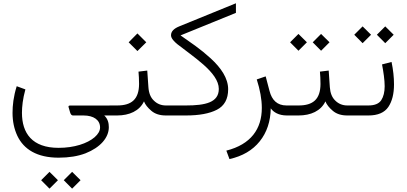

<svg xmlns="http://www.w3.org/2000/svg" viewBox="-20 -688 2423 1144"><path d="M329.1 251.5C391.1 251.5 444.3 242.7 489.3 225.6C578.6 190.4 628.4 131.8 628.4 69.8C628.4 44.9 622.6 20 601.1 0H651.4V-59.1H397.5C391.1 -59.1 388.2 -57.1 388.2 -52.7V-50.8L397.9 -17.6C401.4 -5.9 407.2 0 414.6 0H477.5C538.1 0 576.2 26.9 576.2 71.3C576.2 91.3 565.4 110.8 543.5 129.9C500 167 422.4 192.9 329.1 192.9C171.4 192.9 110.8 105.5 110.8 -15.6C110.8 -52.2 115.7 -99.1 131.3 -155.3L79.6 -174.3C60.1 -111.8 54.7 -60.1 54.7 -15.6C54.7 35.6 64.5 81.1 83.5 121.6C121.6 201.7 200.7 251.5 329.1 251.5ZM359.9 385.7 409.7 436 460 385.7 409.7 335.9ZM225.1 385.7 274.9 436 325.2 385.7 274.9 335.9Z M805.2 -261.2C807.1 -239.7 808.6 -215.3 808.6 -187.5C808.1 -96.2 763.7 -59.6 678.2 -59.6H631.8V0H677.7C750.5 0 811 -26.9 837.9 -84C845.2 -64.9 859.9 -46.4 881.8 -27.8C903.3 -9.3 932.1 0 968.3 0H988.3V-59.6H968.8C940.9 -59.6 917 -68.8 897.5 -87.9C877.4 -106.4 866.7 -133.3 864.3 -168.5L857.4 -267.6ZM746.6 -436 798.8 -383.8 851.6 -436 798.8 -488.8Z M1385.7 -611.3V-668.5L1047.9 -530.8C1018.1 -518.6 999 -502 999 -478C999 -458.5 1018.6 -439.9 1036.6 -424.8C1081.1 -389.6 1141.1 -348.1 1193.4 -301.8C1245.6 -255.4 1283.7 -207 1283.7 -158.2C1283.7 -77.6 1204.6 -59.6 1087.4 -59.6H968.8V0H1087.9C1166.5 0 1228 -11.2 1272.5 -34.2C1316.9 -57.1 1339.4 -97.7 1339.4 -156.2C1339.4 -222.2 1296.4 -284.2 1236.3 -339.4C1206.5 -366.7 1175.3 -392.1 1143.1 -415.5C1110.4 -438.5 1081.5 -459 1055.7 -477.1Z M1710.9 0V-59.6H1687C1631.8 -59.6 1600.1 -91.3 1585.9 -146L1563 -232.9L1509.8 -214.8C1529.3 -153.8 1540 -97.2 1540 -44.9C1540 80.6 1474.6 172.4 1328.6 209.5L1347.2 259.8C1424.8 242.7 1485.4 207 1527.8 153.8C1570.3 100.6 1591.8 35.2 1593.3 -42.5C1609.4 -19.5 1640.6 0 1689.5 0Z M1843.3 -436 1893.1 -385.7 1943.4 -436 1893.1 -485.8ZM1708.5 -436 1758.3 -385.7 1808.6 -436 1758.3 -485.8ZM1691.4 0H1758.8C1831.5 0 1892.1 -26.9 1918.9 -84C1926.3 -64.9 1940.9 -46.4 1962.9 -27.8C1984.4 -9.3 2013.2 0 2049.3 0H2069.3V-59.6H2049.8C2022 -59.6 1998 -68.8 1978.5 -87.9C1958.5 -106.4 1947.8 -133.3 1945.3 -168.5L1938.5 -267.6L1886.2 -261.2C1888.2 -239.7 1889.6 -215.3 1889.6 -187.5C1889.2 -96.2 1844.7 -59.6 1759.3 -59.6H1691.4Z M2225.6 -481 2275.4 -430.7 2325.7 -481 2275.4 -530.8ZM2090.8 -481 2140.6 -430.7 2190.9 -481 2140.6 -530.8ZM2049.8 0H2175.3C2231.4 0 2271 -17.1 2293.9 -50.8C2316.4 -84.5 2327.6 -128.9 2327.6 -185.1C2327.6 -227.5 2322.8 -272 2313 -318.8L2256.3 -304.2C2264.6 -260.7 2272 -211.9 2272 -174.3C2272 -139.6 2265.1 -111.8 2251.5 -90.8C2237.3 -69.8 2211.9 -59.6 2174.3 -59.6H2049.8Z"/></svg>

Font: Vazirmatn ExtraLight
Style: Regular
Weight: 200
Designer: Saber Rastikerdar
Foundry: Saber Rastikerdar
Version: Version 33.003